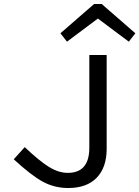

<svg xmlns="http://www.w3.org/2000/svg" viewBox="-20 -931 699 963"><path d="M322 12Q254 12 196 -19Q138 -50 49 -132L104 -193Q178 -123 226 -93.5Q274 -64 320 -64Q374 -64 401 -95.5Q428 -127 428 -190V-655H515V-185Q515 -91 465 -39.5Q415 12 322 12ZM316 -722 283 -764 452 -911H490L659 -764L626 -722L471 -838Z"/></svg>

Font: Intel One Mono
Style: Regular
Weight: 400
Monospace: yes
Designer: Fred Shallcrass
Foundry: Frere-Jones Type LLC
Version: Version 1.400;hotconv 1.1.0;makeotfexe 2.6.0;FJTRelease1.4